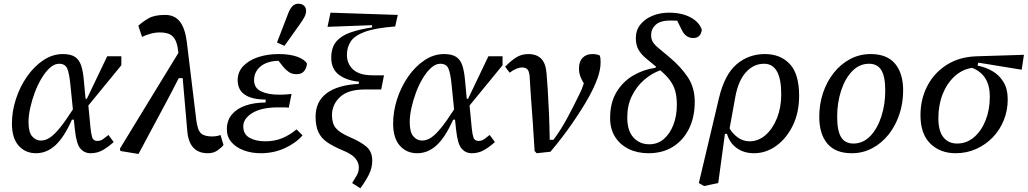

<svg xmlns="http://www.w3.org/2000/svg" viewBox="-20 -810 5513 1030"><path d="M133 -155Q133 -101 152.5 -78.5Q172 -56 199 -56Q223 -56 246.5 -71Q270 -86 300 -122.5Q330 -159 371 -223L358 -352Q352 -415 341 -441.5Q330 -468 297 -468Q272 -468 248 -446.5Q224 -425 203 -390Q182 -355 166.5 -313.5Q151 -272 142 -230.5Q133 -189 133 -155ZM173 12Q116 12 80 -28.5Q44 -69 44 -147Q44 -213 65.5 -279Q87 -345 125 -399.5Q163 -454 212.5 -487Q262 -520 317 -520Q359 -520 382 -505Q405 -490 415.5 -458Q426 -426 430 -376L439 -280H446L555 -508H631V-460L454 -244L466 -120Q469 -90 475 -72Q481 -54 502 -54Q520 -54 533.5 -64Q547 -74 562 -86L590 -48Q560 -21 531 -4.5Q502 12 466 12Q433 12 411.5 -12.5Q390 -37 382 -112L376 -168H366Q323 -72 276.5 -30Q230 12 173 12Z M1095 12Q996 12 985 -104L960 -391H939Q902 -318 867 -253Q832 -188 797 -122.5Q762 -57 723 16L626 0L623 -12Q702 -143 780 -269.5Q858 -396 937 -526L936 -534Q931 -580 917 -601.5Q903 -623 882.5 -629.5Q862 -636 838 -636Q811 -636 785.5 -628.5Q760 -621 742 -612L722 -672Q745 -693 776.5 -711.5Q808 -730 866 -730Q917 -730 945 -694Q973 -658 982 -586L1033 -166Q1040 -111 1058.5 -94.5Q1077 -78 1117 -78Q1131 -78 1144 -80.5Q1157 -83 1163 -86L1179 -32Q1167 -17 1146 -2.5Q1125 12 1095 12Z M1379 12Q1329 12 1287.5 -3.5Q1246 -19 1221.5 -47.5Q1197 -76 1197 -116Q1197 -164 1224 -196Q1251 -228 1298 -244Q1345 -260 1405 -260V-276Q1332 -276 1293.5 -302Q1255 -328 1255 -380Q1255 -424 1285 -455.5Q1315 -487 1365 -503.5Q1415 -520 1475 -520Q1535 -520 1575 -505.5Q1615 -491 1627 -468Q1624 -444 1611 -428Q1598 -412 1571 -412Q1547 -412 1530.5 -423Q1514 -434 1499 -452L1474 -484Q1411 -482 1377 -453Q1343 -424 1343 -380Q1343 -338 1380.5 -320Q1418 -302 1478 -302Q1502 -302 1517.5 -303.5Q1533 -305 1544 -306L1529 -232Q1519 -234 1505 -234Q1491 -234 1473 -234Q1383 -234 1334 -204Q1285 -174 1285 -132Q1285 -90 1318.5 -71Q1352 -52 1403 -52Q1454 -52 1494.5 -69Q1535 -86 1571 -116L1603 -84Q1567 -42 1507.5 -15Q1448 12 1379 12ZM1466 -582Q1481 -621 1496 -660Q1511 -699 1526 -738Q1535 -762 1548 -776Q1561 -790 1580 -790Q1600 -790 1611 -779.5Q1622 -769 1622 -752Q1622 -736 1613.5 -719.5Q1605 -703 1590 -682Q1569 -653 1548 -623Q1527 -593 1506 -564Z M1913 200 1869 172Q1883 149 1894 130.5Q1905 112 1905 88Q1905 61 1885 38Q1865 15 1817 -4Q1767 -25 1735 -47Q1703 -69 1688 -101.5Q1673 -134 1673 -184Q1673 -265 1732 -309.5Q1791 -354 1905 -360V-372Q1839 -378 1798 -409Q1757 -440 1757 -500Q1757 -555 1784 -587Q1811 -619 1860.5 -636Q1910 -653 1976 -663V-675L1737 -666L1753 -742L2114 -730L2100 -668Q1994 -660 1938 -639.5Q1882 -619 1861.5 -587.5Q1841 -556 1841 -516Q1841 -468 1874.5 -437Q1908 -406 1980 -406H2040L2025 -330H1937Q1847 -330 1804 -289.5Q1761 -249 1761 -192Q1761 -148 1781 -123.5Q1801 -99 1853 -76Q1916 -49 1946.5 -22.5Q1977 4 1977 52Q1977 91 1958.5 127.5Q1940 164 1913 200Z M2178 -155Q2178 -101 2197.5 -78.5Q2217 -56 2244 -56Q2268 -56 2291.5 -71Q2315 -86 2345 -122.5Q2375 -159 2416 -223L2403 -352Q2397 -415 2386 -441.5Q2375 -468 2342 -468Q2317 -468 2293 -446.5Q2269 -425 2248 -390Q2227 -355 2211.5 -313.5Q2196 -272 2187 -230.5Q2178 -189 2178 -155ZM2218 12Q2161 12 2125 -28.5Q2089 -69 2089 -147Q2089 -213 2110.5 -279Q2132 -345 2170 -399.5Q2208 -454 2257.5 -487Q2307 -520 2362 -520Q2404 -520 2427 -505Q2450 -490 2460.5 -458Q2471 -426 2475 -376L2484 -280H2491L2600 -508H2676V-460L2499 -244L2511 -120Q2514 -90 2520 -72Q2526 -54 2547 -54Q2565 -54 2578.5 -64Q2592 -74 2607 -86L2635 -48Q2605 -21 2576 -4.5Q2547 12 2511 12Q2478 12 2456.5 -12.5Q2435 -37 2427 -112L2421 -168H2411Q2368 -72 2321.5 -30Q2275 12 2218 12Z M2848 0Q2844 -74 2838.5 -148Q2833 -222 2828.5 -285Q2824 -348 2822 -388Q2821 -421 2812 -434.5Q2803 -448 2782 -448Q2751 -448 2714 -420L2690 -452Q2714 -478 2744.5 -499Q2775 -520 2814 -520Q2859 -520 2883.5 -495Q2908 -470 2912 -416Q2915 -384 2918.5 -328Q2922 -272 2925 -202.5Q2928 -133 2929 -60H2949Q2990 -115 3023.5 -177.5Q3057 -240 3088 -304Q3103 -333 3112 -363Q3101 -380 3093.5 -399.5Q3086 -419 3086 -444Q3086 -480 3105.5 -500Q3125 -520 3158 -520Q3173 -520 3182.5 -517.5Q3192 -515 3198 -512Q3200 -506 3201 -497.5Q3202 -489 3202 -476Q3202 -436 3185 -389Q3168 -342 3138 -288Q3104 -227 3051 -150Q2998 -73 2933 4L2859 12Z M3459 12Q3399 12 3352.5 -11Q3306 -34 3279.5 -76Q3253 -118 3253 -176Q3253 -259 3287 -315.5Q3321 -372 3376 -404.5Q3431 -437 3495 -446L3500 -452Q3470 -477 3445 -497.5Q3420 -518 3405.5 -543Q3391 -568 3391 -606Q3391 -648 3415.5 -678.5Q3440 -709 3480.5 -725.5Q3521 -742 3569 -742Q3638 -742 3685 -716.5Q3732 -691 3745 -650Q3739 -606 3699 -606Q3680 -606 3664.5 -616Q3649 -626 3637 -650L3613 -699Q3605 -699 3596 -699.5Q3587 -700 3577 -700Q3523 -700 3498 -677.5Q3473 -655 3473 -622Q3473 -600 3482.5 -584.5Q3492 -569 3514.5 -550.5Q3537 -532 3575 -500Q3635 -449 3671 -394Q3707 -339 3707 -264Q3707 -182 3676.5 -120Q3646 -58 3590.5 -23Q3535 12 3459 12ZM3345 -180Q3345 -108 3378.5 -72Q3412 -36 3463 -36Q3509 -36 3542 -65Q3575 -94 3593 -142Q3611 -190 3611 -248Q3611 -290 3602.5 -321Q3594 -352 3574.5 -378.5Q3555 -405 3522 -433Q3475 -416 3434.5 -380.5Q3394 -345 3369.5 -294.5Q3345 -244 3345 -180Z M3925 -292 3894 -121Q3910 -93 3938 -72.5Q3966 -52 4001 -52Q4049 -52 4087.5 -86Q4126 -120 4148.5 -177Q4171 -234 4171 -304Q4171 -468 4079 -468Q4023 -468 3982 -423Q3941 -378 3925 -292ZM3757 188 3729 172 3837 -284Q3867 -410 3931.5 -465Q3996 -520 4083 -520Q4167 -520 4217 -466.5Q4267 -413 4267 -296Q4267 -206 4233 -136.5Q4199 -67 4144 -27.5Q4089 12 4025 12Q3971 12 3932.5 -15.5Q3894 -43 3880 -92H3869L3833 172Z M4549 12Q4462 12 4418.5 -39.5Q4375 -91 4375 -184Q4375 -252 4395.5 -312.5Q4416 -373 4453 -419.5Q4490 -466 4540.5 -493Q4591 -520 4651 -520Q4738 -520 4781.5 -468.5Q4825 -417 4825 -324Q4825 -257 4804.5 -196Q4784 -135 4747 -88.5Q4710 -42 4659.5 -15Q4609 12 4549 12ZM4558 -40Q4610 -40 4648.5 -80Q4687 -120 4708 -185Q4729 -250 4729 -324Q4729 -399 4708 -433.5Q4687 -468 4642 -468Q4590 -468 4551.5 -428Q4513 -388 4492 -323Q4471 -258 4471 -184Q4471 -109 4492 -74.5Q4513 -40 4558 -40Z M5106 12Q5024 12 4971 -39.5Q4918 -91 4918 -192Q4918 -278 4954.5 -348.5Q4991 -419 5058.5 -462Q5126 -505 5218 -508L5473 -516L5461 -436L5228 -474L5224 -458Q5266 -450 5303 -429Q5340 -408 5363 -370.5Q5386 -333 5386 -276Q5386 -218 5365 -165.5Q5344 -113 5306 -73.5Q5268 -34 5217 -11Q5166 12 5106 12ZM5014 -176Q5014 -107 5041 -73.5Q5068 -40 5114 -40Q5166 -40 5205.5 -74Q5245 -108 5267.5 -165Q5290 -222 5290 -292Q5290 -409 5195 -446Q5142 -438 5101 -400.5Q5060 -363 5037 -305Q5014 -247 5014 -176Z"/></svg>

Font: Source Serif 4 Caption
Style: Italic
Weight: 400
Italic angle: -12°
Designer: Frank Grießhammer
Foundry: Adobe Systems Incorporated
Version: Version 4.004;hotconv 1.0.117;makeotfexe 2.5.65602